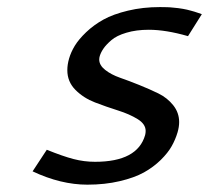

<svg xmlns="http://www.w3.org/2000/svg" viewBox="-20 -499 576 529"><path d="M420.9 -479.5Q431.2 -479.5 439.9 -479.2Q448.7 -479 457 -478Q465.3 -477.1 470.9 -476.6Q476.6 -476.1 484.1 -474.6Q491.7 -473.1 495.1 -472.4Q498.5 -471.7 506.3 -469.5Q514.2 -467.3 515.9 -466.8Q517.6 -466.3 526.1 -463.4Q534.7 -460.4 536.1 -460L498 -399.4Q437 -417 390.1 -417Q355.5 -417 328.4 -408.9Q301.3 -400.9 286.9 -388.4Q272.5 -376 265.1 -365.2Q257.8 -354.5 254.9 -344.7Q253.4 -339.8 253.4 -335Q253.4 -319.3 269.8 -306.4Q286.1 -293.5 310.5 -284.9Q335 -276.4 363.5 -264.9Q392.1 -253.4 416.5 -241.5Q440.9 -229.5 457.3 -209Q473.6 -188.5 473.6 -162.6Q473.6 -149.4 469.2 -134.3Q463.4 -114.7 453.1 -96.4Q442.9 -78.1 422.9 -58.3Q402.8 -38.6 376.5 -23.9Q350.1 -9.3 309.6 0.2Q269 9.8 220.7 9.8Q147.5 9.8 69.8 -26.9L108.9 -86.4Q153.3 -68.4 182.6 -60.8Q211.9 -53.2 241.7 -53.2Q358.9 -53.2 379.9 -127Q381.3 -132.8 381.3 -138.2Q381.3 -157.2 359.1 -170.9Q336.9 -184.6 305.2 -194.6Q273.4 -204.6 241.7 -216.8Q210 -229 187.7 -251.5Q165.5 -273.9 165.5 -305.7Q165.5 -321.3 170.4 -337.9Q175.3 -355 186 -372.8Q196.8 -390.6 217.5 -410.4Q238.3 -430.2 265.1 -445.1Q292 -460 332.8 -469.7Q373.5 -479.5 420.9 -479.5Z"/></svg>

Font: Cantarell
Style: Italic
Weight: 400
Italic angle: -16°
Designer: Dave Crossland
Version: Version 1.004